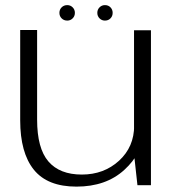

<svg xmlns="http://www.w3.org/2000/svg" viewBox="-20 -706 678 732"><path d="M504 0H555.5V-590.5H491V-118ZM121.5 -591.5H57V-247.5Q57 -123.5 109 -59Q161 5.5 271.5 5.5Q384 5.5 453.8 -58.2Q523.5 -122 523.5 -197L491.5 -227.5Q491.5 -146 433.8 -93.2Q376 -40.5 292 -40.5Q207.5 -40.5 164.5 -90.5Q121.5 -140.5 121.5 -250ZM236.5 -627.5Q248.5 -627.5 257 -636Q265.5 -644.5 265.5 -657Q265.5 -669.5 257 -678Q248.5 -686.5 236.5 -686.5Q223.5 -686.5 215 -678Q206.5 -669.5 206.5 -657Q206.5 -644.5 215 -636Q223.5 -627.5 236.5 -627.5ZM380 -627.5Q393 -627.5 401.2 -636Q409.5 -644.5 409.5 -657Q409.5 -669.5 401.2 -678Q393 -686.5 380 -686.5Q368 -686.5 359.5 -678Q351 -669.5 351 -657Q351 -644.5 359.5 -636Q368 -627.5 380 -627.5Z"/></svg>

Font: Anybody SemiExpanded Light
Style: Regular
Weight: 300
Width: 6
Version: Version 1.113;gftools[0.9.25]